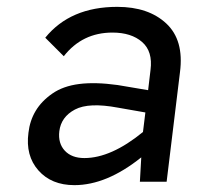

<svg xmlns="http://www.w3.org/2000/svg" viewBox="-20 -530 577 560"><path d="M322 -510Q413 -510 465 -461.5Q517 -413 505 -320L466 0H388L392 -71Q291 10 197 10Q130 10 92 -33Q54 -76 63 -143Q67 -178 84 -206.5Q101 -235 132.5 -257Q164 -279 211 -285Q258 -291 323 -282L412 -267L419 -326Q426 -380 394.5 -407.5Q363 -435 308 -435Q220 -435 166 -366L112 -420Q185 -510 322 -510ZM153 -147Q149 -112 169 -90.5Q189 -69 226 -69Q304 -69 397 -145L404 -202L324 -216Q239 -232 198.5 -210.5Q158 -189 153 -147Z"/></svg>

Font: Orkney
Style: Italic
Weight: 400
Italic angle: -7°
Designer: Samuel Oakes and Alfredo Marco Pradil
Foundry: Alfredo Marco Pradil
Version: 1.0; ttfautohint (v1.5)